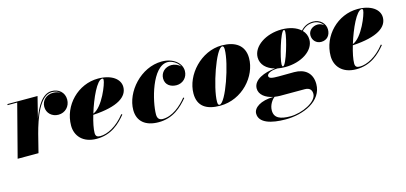

<svg xmlns="http://www.w3.org/2000/svg" viewBox="-64 -901 3366 1592"><g transform="rotate(-15 1619.0 -105.0)"><path d="M117 -451 0 0H179L218.5 -157C250.5 -277.5 312 -460.5 416 -460.5C444.5 -460.5 469 -452 486.5 -436.5C469.5 -447 447.5 -452.5 424 -452.5C369.5 -452.5 324.5 -415 324.5 -358.5C324.5 -303.5 367.5 -265 422.5 -265C480.5 -265 524 -309.5 524 -368.5C524 -430.5 477 -469.5 416.5 -469.5C338 -469.5 284.5 -377.5 248.5 -278.5L294 -460H35V-451Z M671.5 -41.5C671.5 -75.5 682.5 -130.5 700 -189.5C917.5 -202 1000.5 -266.5 1000.5 -349C1000.5 -416.5 931.5 -470 814.5 -470C644 -470 499 -325 499 -150C499 -65 556.5 10 677.5 10C804 10 879.5 -64 933.5 -129.5L926 -135C856.5 -46 773 -4 712 -4C685.5 -4 671.5 -12.5 671.5 -41.5ZM848 -460.5C856 -460.5 858 -455.5 858 -447.5C858 -416.5 787.5 -231 703 -199C740.5 -322.5 803.5 -460.5 848 -460.5Z M1465 -129.5 1457.5 -135C1407.5 -72.5 1331.5 -7 1248.5 -7C1222 -7 1203 -21 1203 -57C1203 -170 1274.5 -452.5 1407 -452.5C1442.5 -452.5 1489 -427.5 1509.5 -387.5C1490.5 -408 1459 -420.5 1432 -420.5C1378.5 -420.5 1337 -382.5 1337 -330C1337 -275 1381.5 -248 1431.5 -248C1485.5 -248 1528 -289.5 1528 -345C1528 -414 1459 -470 1362 -470C1181 -470 1030.5 -296 1030.5 -142C1030.5 -45 1096 10 1209 10C1335 10 1410.5 -64 1465 -129.5Z M1736.5 10C1927.5 10 2069.5 -155 2069.5 -310C2069.5 -420 1992 -470 1876 -470C1700 -470 1548 -304.5 1548 -144.5C1548 -34.5 1620.5 10 1736.5 10ZM1733.5 1C1722.5 1 1719 -10 1719 -29C1719 -148 1825 -461 1879 -461C1890 -461 1893.5 -450 1893.5 -431C1893.5 -312 1787.5 1 1733.5 1Z M2341 -160C2477.5 -160 2592.5 -233 2592.5 -328.5C2592.5 -361 2580 -389 2558.5 -411.5C2586.5 -442 2619 -456 2658 -456C2694 -456 2725.5 -438.5 2742 -411.5C2727.5 -424 2708.5 -431.5 2690.5 -431.5C2647.5 -431.5 2609.5 -402 2609.5 -360C2609.5 -316 2642 -284.5 2683 -284.5C2734.5 -284.5 2763 -322 2763 -369.5C2763 -422.5 2718.5 -465 2659.5 -465C2616.5 -465 2581.5 -449 2552.5 -417C2516.5 -450 2459 -469.5 2391 -469.5C2254.5 -469.5 2139.5 -392 2139.5 -296.5C2139.5 -234.5 2185 -190 2255 -171C2163 -163.5 2065 -125 2065 -49.5C2065 4.5 2116 40.5 2181 53.5C2070 55 2007 100.5 2007 150.5C2007 230.5 2108.5 260 2232 260C2386.5 260 2552.5 188 2552.5 42C2552.5 -54 2490 -100.5 2400 -100.5C2371.5 -100.5 2304 -99.5 2269 -99.5C2212.5 -99.5 2183.5 -103 2183.5 -125.5C2183.5 -143.5 2213 -164 2274.5 -166C2295 -162 2317.5 -160 2341 -160ZM2324 -170.5C2318 -170.5 2316 -179 2316 -189C2316 -238 2379 -460 2408 -460C2415 -460 2416 -452 2416 -442C2416 -393 2353 -170.5 2324 -170.5ZM2139 159C2139 111 2170 70 2191 55C2206.5 57.5 2222.5 59 2238.5 59H2448.5C2491.5 59 2508 82 2508 114C2508 184 2376 245.5 2277 245.5C2188.5 245.5 2139 223.5 2139 159Z M2899.5 -41.5C2899.5 -75.5 2910.5 -130.5 2928 -189.5C3145.5 -202 3228.5 -266.5 3228.5 -349C3228.5 -416.5 3159.5 -470 3042.5 -470C2872 -470 2727 -325 2727 -150C2727 -65 2784.5 10 2905.5 10C3032 10 3107.5 -64 3161.5 -129.5L3154 -135C3084.5 -46 3001 -4 2940 -4C2913.5 -4 2899.5 -12.5 2899.5 -41.5ZM3076 -460.5C3084 -460.5 3086 -455.5 3086 -447.5C3086 -416.5 3015.5 -231 2931 -199C2968.5 -322.5 3031.5 -460.5 3076 -460.5Z"/></g></svg>

Font: Bodoni* 24pt Fatface
Style: Italic
Weight: 900
Italic angle: -13°
Version: Version 2.3